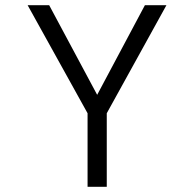

<svg xmlns="http://www.w3.org/2000/svg" viewBox="-20 -720 750 740"><path d="M317.5 0V-283.5L86.5 -700H169.5L354.5 -354.5L538.5 -700H621.5L391.5 -283.5V0Z"/></svg>

Font: League Mono Light
Style: Regular
Weight: 300
Width: 6
Designer: Tyler Finck
Foundry: The League of Moveable Type / Tyler Finck
Version: Version 2.210